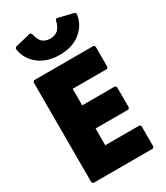

<svg xmlns="http://www.w3.org/2000/svg" viewBox="-270 -1242 1172 1358"><g transform="rotate(-30 316.0 -563.0)"><path d="M559 -832H73L63 -822V-3L73 7H559L569 -3V-172L559 -182H279V-319H547L557 -329V-498L547 -508H279V-643H559L569 -653V-822ZM418 -1122V-1121C413 -1081 386 -1052 386 -1052C371 -1040 351 -1029 322 -1029C292 -1029 271 -1039 256 -1052C230 -1081 225 -1121 225 -1121L224 -1122L214 -1133L82 -1101L73 -1091V-1088C78 -1042 98 -1001 129 -970L136 -963C178 -921 244 -896 322 -896C399 -896 463 -919 505 -961L513 -969C544 -1000 564 -1041 569 -1088V-1091L560 -1101L429 -1133Z"/></g></svg>

Font: Hussar Woodtype
Style: Ultra
Weight: 900
Foundry: Cannot Into Space Fonts
Version: Version 1.07